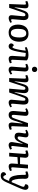

<svg xmlns="http://www.w3.org/2000/svg" viewBox="2068 -2868 1029 5204"><g transform="rotate(90 2582.0 -265.5)"><path d="M599 -35Q587 -25 565.5 -13.5Q544 -2 519.5 6Q495 14 472 14Q429 14 408.5 -8.5Q388 -31 392 -74L418 -358Q422 -405 413.5 -422.5Q405 -440 382 -440Q362 -440 349.5 -428.5Q337 -417 326.5 -393Q316 -369 303 -330L191 0H89L105 -416Q106 -436 100 -445Q94 -454 79 -454Q69 -454 55.5 -449.5Q42 -445 22 -437L5 -489Q16 -495 36.5 -503.5Q57 -512 81.5 -517.5Q106 -523 128 -523Q173 -523 191 -497Q209 -471 204 -420L178 -150L185 -148L257 -370Q274 -422 294 -456Q314 -490 343 -506.5Q372 -523 413 -523Q458 -523 483.5 -504Q509 -485 518 -447.5Q527 -410 522 -355L500 -96Q498 -72 502.5 -62.5Q507 -53 523 -53Q535 -53 550 -59Q565 -65 577 -75Z M862 14Q791 14 743 -17Q695 -48 670.5 -104.5Q646 -161 646 -236Q646 -292 659.5 -344Q673 -396 702 -436.5Q731 -477 778.5 -500.5Q826 -524 893 -524Q963 -524 1011 -493.5Q1059 -463 1084.5 -407Q1110 -351 1110 -275Q1110 -218 1096.5 -166Q1083 -114 1053.5 -73.5Q1024 -33 976.5 -9.5Q929 14 862 14ZM869 -46Q920 -46 947 -78.5Q974 -111 984.5 -163.5Q995 -216 995 -276Q995 -332 985 -373.5Q975 -415 951 -439Q927 -463 884 -463Q848 -463 824 -445.5Q800 -428 786 -397Q772 -366 766.5 -323.5Q761 -281 761 -232Q761 -176 772.5 -134Q784 -92 807.5 -69Q831 -46 869 -46Z M1252 -467Q1277 -485 1310.5 -497.5Q1344 -510 1385 -516.5Q1426 -523 1473 -523Q1510 -523 1539.5 -516.5Q1569 -510 1589.5 -499Q1610 -488 1617 -472L1599 -97Q1598 -76 1604 -65.5Q1610 -55 1625 -55Q1634 -55 1646 -58.5Q1658 -62 1678 -71L1696 -22Q1681 -13 1660 -5Q1639 3 1616.5 8.5Q1594 14 1575 14Q1532 14 1511.5 -11.5Q1491 -37 1494 -91L1515 -433Q1506 -441 1477.5 -445.5Q1449 -450 1415 -450Q1409 -398 1399 -340.5Q1389 -283 1378 -229.5Q1367 -176 1357 -137Q1337 -60 1307.5 -23Q1278 14 1232 14Q1210 14 1193 4.5Q1176 -5 1166 -20.5Q1156 -36 1156 -55Q1156 -78 1170.5 -98Q1185 -118 1207 -128L1255 -84Q1269 -91 1281.5 -111.5Q1294 -132 1303 -168Q1309 -188 1316 -219.5Q1323 -251 1330 -289Q1337 -327 1343 -367.5Q1349 -408 1354 -448Q1336 -446 1311.5 -440Q1287 -434 1271 -426Z M1812 -414Q1814 -436 1808.5 -445.5Q1803 -455 1787 -455Q1774 -455 1759.5 -451Q1745 -447 1724 -439L1708 -487Q1727 -498 1761 -510.5Q1795 -523 1832 -523Q1861 -523 1881 -511Q1901 -499 1910 -473Q1919 -447 1916 -407L1893 -96Q1892 -74 1896.5 -63.5Q1901 -53 1917 -53Q1929 -53 1944.5 -60.5Q1960 -68 1978 -83L2001 -42Q1990 -32 1970 -18.5Q1950 -5 1924.5 4.5Q1899 14 1870 14Q1836 14 1817 1Q1798 -12 1791 -34.5Q1784 -57 1787 -85ZM1788 -688Q1788 -719 1808 -739.5Q1828 -760 1860 -760Q1882 -760 1898 -750.5Q1914 -741 1923 -725.5Q1932 -710 1932 -689Q1932 -657 1912.5 -637Q1893 -617 1860 -617Q1828 -617 1808 -637Q1788 -657 1788 -688Z M2412 -354Q2416 -402 2407.5 -421Q2399 -440 2375 -440Q2358 -440 2346 -430Q2334 -420 2324.5 -395Q2315 -370 2301 -327L2196 0H2095L2111 -415Q2112 -436 2106 -445Q2100 -454 2084 -454Q2076 -454 2063 -450Q2050 -446 2028 -437L2011 -489Q2024 -496 2045 -504Q2066 -512 2089.5 -517.5Q2113 -523 2134 -523Q2179 -523 2197 -496.5Q2215 -470 2210 -418L2184 -150L2191 -148L2255 -366Q2271 -420 2289.5 -455Q2308 -490 2335 -506.5Q2362 -523 2402 -523Q2444 -523 2467.5 -505Q2491 -487 2499.5 -451.5Q2508 -416 2501 -363L2477 -148L2485 -146L2555 -365Q2573 -420 2591.5 -455Q2610 -490 2637.5 -506.5Q2665 -523 2706 -523Q2751 -523 2775.5 -504Q2800 -485 2808 -448Q2816 -411 2812 -356L2790 -98Q2788 -73 2792.5 -63Q2797 -53 2814 -53Q2825 -53 2839.5 -58.5Q2854 -64 2868 -75L2889 -35Q2876 -24 2854.5 -12.5Q2833 -1 2809.5 6.5Q2786 14 2764 14Q2732 14 2713.5 2.5Q2695 -9 2687.5 -28.5Q2680 -48 2683 -75L2708 -356Q2712 -404 2704.5 -422Q2697 -440 2674 -440Q2659 -440 2649 -432Q2639 -424 2628 -399Q2617 -374 2599 -323L2486 0H2383Z M2913 -475Q2928 -487 2950.5 -498Q2973 -509 2997 -516Q3021 -523 3040 -523Q3082 -523 3102.5 -500.5Q3123 -478 3119 -435L3094 -156Q3090 -108 3096 -88.5Q3102 -69 3126 -69Q3143 -69 3154.5 -78Q3166 -87 3177.5 -111.5Q3189 -136 3204 -180L3315 -510H3417L3400 -95Q3399 -74 3404.5 -64.5Q3410 -55 3425 -55Q3437 -55 3452 -60.5Q3467 -66 3482 -72L3499 -21Q3488 -14 3472.5 -7.5Q3457 -1 3440 4Q3423 9 3407 11.5Q3391 14 3378 14Q3331 14 3313.5 -14.5Q3296 -43 3301 -92L3328 -361L3320 -362L3250 -139Q3235 -89 3214.5 -55Q3194 -21 3165 -3.5Q3136 14 3095 14Q3034 14 3008 -26.5Q2982 -67 2990 -157L3012 -415Q3014 -440 3008.5 -448.5Q3003 -457 2988 -457Q2976 -457 2961.5 -451Q2947 -445 2934 -435Z M3496 -475Q3512 -488 3534.5 -499Q3557 -510 3580.5 -516.5Q3604 -523 3623 -523Q3663 -523 3684 -504Q3705 -485 3702 -447Q3702 -436 3698.5 -413.5Q3695 -391 3691 -364Q3687 -337 3683.5 -311.5Q3680 -286 3679 -270Q3678 -250 3686.5 -240Q3695 -230 3714 -230Q3732 -230 3748 -243Q3764 -256 3782.5 -287Q3801 -318 3825 -372.5Q3849 -427 3883 -510H3981L3936 -96Q3934 -76 3940 -66.5Q3946 -57 3961 -57Q3972 -57 3986.5 -62Q4001 -67 4015 -76L4034 -27Q4018 -18 4002 -10.5Q3986 -3 3970 3Q3954 9 3939.5 11.5Q3925 14 3913 14Q3884 14 3863.5 1.5Q3843 -11 3835 -36Q3827 -61 3833 -98L3877 -364L3869 -366Q3840 -289 3812 -240.5Q3784 -192 3752.5 -169.5Q3721 -147 3682 -147Q3630 -147 3603 -174.5Q3576 -202 3576 -250Q3576 -269 3578 -293Q3580 -317 3584.5 -347.5Q3589 -378 3595 -415Q3599 -437 3593 -447Q3587 -457 3572 -457Q3560 -457 3545.5 -451Q3531 -445 3518 -435Z M4422 -236 4238 -224 4221 0H4120L4151 -415Q4153 -436 4146.5 -445Q4140 -454 4126 -454Q4116 -454 4102 -449.5Q4088 -445 4069 -437L4051 -489Q4066 -498 4087.5 -505.5Q4109 -513 4133 -518Q4157 -523 4175 -523Q4204 -523 4222.5 -512Q4241 -501 4249 -478Q4257 -455 4254 -420Q4251 -389 4248.5 -358Q4246 -327 4244 -295H4427L4445 -510H4546L4514 -94Q4513 -74 4519 -65Q4525 -56 4540 -56Q4550 -56 4564.5 -60.5Q4579 -65 4597 -74L4615 -24Q4599 -15 4576.5 -6Q4554 3 4531.5 8.5Q4509 14 4490 14Q4447 14 4427 -11.5Q4407 -37 4411 -89Z M4928 57Q4913 92 4896 123.5Q4879 155 4858.5 179Q4838 203 4809.5 216Q4781 229 4742 229Q4699 229 4672 209Q4645 189 4645 156Q4645 127 4664.5 107Q4684 87 4716 83L4731 114Q4740 130 4746 140Q4752 150 4759.5 154.5Q4767 159 4779 159Q4794 159 4805.5 151Q4817 143 4828.5 124.5Q4840 106 4853 74L4886 0H4872Q4838 0 4816 -14Q4794 -28 4774 -60Q4758 -87 4745.5 -130.5Q4733 -174 4726 -229.5Q4719 -285 4719 -349Q4719 -360 4719.5 -373.5Q4720 -387 4720 -401.5Q4720 -416 4720 -426Q4720 -442 4714.5 -448Q4709 -454 4697 -454Q4687 -454 4668.5 -449Q4650 -444 4637 -438L4620 -489Q4632 -496 4652.5 -504Q4673 -512 4698 -517.5Q4723 -523 4746 -523Q4790 -523 4808 -499.5Q4826 -476 4826 -436Q4826 -425 4825.5 -412.5Q4825 -400 4824.5 -386Q4824 -372 4824 -355Q4824 -300 4828 -254Q4832 -208 4840.5 -171Q4849 -134 4861 -105Q4868 -90 4874.5 -81.5Q4881 -73 4888 -70.5Q4895 -68 4903 -68H4917L5030 -336Q5040 -361 5042 -377Q5044 -393 5036.5 -403.5Q5029 -414 5011 -420L4975 -432Q4970 -473 4989 -498Q5008 -523 5047 -523Q5071 -523 5088 -512Q5105 -501 5114.5 -482Q5124 -463 5124 -438Q5124 -421 5120 -402Q5116 -383 5108 -358.5Q5100 -334 5086.5 -301.5Q5073 -269 5054 -226Z"/></g></svg>

Font: Literata 18pt Medium
Style: Italic
Weight: 500
Italic angle: -2°
Designer: Latin by Veronika Burian and Jose Scaglione. Greek by Irene Vlachou. Cyrillic by Vera Evstafieva
Foundry: TypeTogether
Version: Version 3.103;gftools[0.9.29]